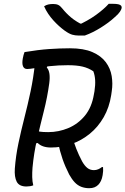

<svg xmlns="http://www.w3.org/2000/svg" viewBox="-20 -974 660 1010"><path d="M426 -787Q421 -787 415.5 -787Q410 -787 405 -787Q400 -787 394 -787Q376 -787 360 -791.5Q344 -796 320 -813Q305 -824 290 -837.5Q275 -851 260.5 -867Q246 -883 233.5 -901.5Q221 -920 212 -941Q223 -948 234 -950.5Q245 -953 260 -953Q276 -953 286.5 -948Q297 -943 308 -929Q328 -904 354 -882Q380 -860 427 -837L371 -850Q388 -850 404.5 -850Q421 -850 438 -850L379 -836Q443 -865 485 -895.5Q527 -926 552 -954H572Q592 -954 602.5 -951.5Q613 -949 617 -944Q621 -939 620 -932Q619 -925 611 -912.5Q603 -900 584 -884Q568 -869 549 -855Q530 -841 510 -828.5Q490 -816 469 -805.5Q448 -795 426 -787ZM358 -262Q369 -223 381.5 -191Q394 -159 412 -125Q425 -102 439.5 -90.5Q454 -79 474 -79Q486 -79 496.5 -83.5Q507 -88 516 -95H522Q523 -85 522.5 -74.5Q522 -64 520 -53Q517 -35 511 -22.5Q505 -10 497 -2Q488 7 476.5 11.5Q465 16 449 16Q426 16 407 8.5Q388 1 373 -15Q358 -31 344 -56Q323 -97 309 -137.5Q295 -178 285 -226ZM109 -700Q181 -712 238.5 -716Q296 -720 348 -720Q420 -720 466 -700Q512 -680 536.5 -647Q561 -614 567.5 -574Q574 -534 568 -495L565 -474Q555 -409 525.5 -357.5Q496 -306 452.5 -270.5Q409 -235 356.5 -216.5Q304 -198 248 -198Q225 -198 207.5 -204Q190 -210 178 -222L144 -214L161 -291Q175 -284 190 -281.5Q205 -279 234 -279Q289 -279 340 -300.5Q391 -322 427 -366Q463 -410 474 -478L477 -494Q482 -527 480.5 -552.5Q479 -578 471 -599Q446 -616 415 -623.5Q384 -631 337 -631Q287 -631 242 -626Q197 -621 166 -616Q135 -611 123 -611Q107 -611 101 -625.5Q95 -640 100 -667Q102 -677 104 -685Q106 -693 109 -700ZM155 1Q147 4 138 5.5Q129 7 119 7Q81 7 68 -18Q55 -43 58 -87Q63 -154 77 -220.5Q91 -287 108.5 -355Q126 -423 141 -494Q156 -565 164 -642L242 -651L226 -619Q237 -607 240 -586Q243 -565 239 -535Q229 -462 210.5 -389Q192 -316 175 -242Q158 -168 151 -92Q149 -66 149.5 -42.5Q150 -19 155 1Z"/></svg>

Font: Rec Mono Duotone
Style: Italic
Weight: 400
Italic angle: -10°
Monospace: yes
Version: Version 1.085; ttfautohint (v1.8.4.7-5d5b)